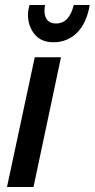

<svg xmlns="http://www.w3.org/2000/svg" viewBox="-20 -748 379 768"><path d="M8 0 119 -519H224L114 0ZM92 -688Q92 -701 94 -711Q96 -721 98 -728H160Q160 -724 159 -719Q158 -714 158 -705Q158 -681 169.5 -667.5Q181 -654 204 -654Q257 -654 275 -728H339Q326 -654 287.5 -616.5Q249 -579 194 -579Q144 -579 118 -611.5Q92 -644 92 -688Z"/></svg>

Font: Radio Canada Condensed Medium
Style: Italic
Weight: 500
Width: 3
Italic angle: -12°
Designer: Charles Daoud, Etienne Aubert Bonn, Alexandre Saumier Demers, Jacques Le Bailly
Foundry: Radio-Canada
Version: Version 2.104; ttfautohint (v1.8.4.7-5d5b);gftools[0.9.28.de